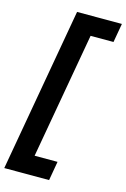

<svg xmlns="http://www.w3.org/2000/svg" viewBox="-150 -876 733 1117"><g transform="rotate(15 217.0 -317.5)"><path d="M-5 176 169 -811H439L419 -697H281L147 61H285L265 176Z"/></g></svg>

Font: DM Sans 11pt ExtraBold
Style: Italic
Weight: 800
Italic angle: -10°
Version: Version 4.004;gftools[0.9.30]